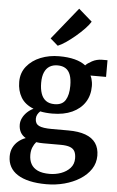

<svg xmlns="http://www.w3.org/2000/svg" viewBox="-71 -938 767 1254"><g transform="rotate(5 312.5 -310.5)"><path d="M282.1 270Q219.6 270 172.2 259.2Q124.7 248.4 92.6 227.8Q60.4 207.3 44.1 177.4Q27.7 147.5 27.7 109Q27.7 76.9 40.2 51.6Q52.6 26.4 74.1 8.6Q95.5 -9.1 121.8 -18.5Q97.9 -32.4 86.5 -54Q75.2 -75.6 75.2 -103.4Q75.2 -125.1 85.5 -146.3Q95.9 -167.4 114 -185Q132.2 -202.7 155.8 -213.7Q98.9 -236 73.1 -279.6Q47.3 -323.1 47.3 -380.8Q47.3 -440.3 81.6 -482.7Q115.8 -525.1 171.8 -547.6Q227.8 -570 293.1 -570Q352 -570 395.3 -558.7Q438.6 -547.4 467.1 -525.3Q478.7 -539 508.9 -555.2Q539.1 -571.5 575.6 -571.5H609.6V-462.2H507.4Q512.4 -453 515.6 -442Q518.8 -431.1 520.6 -419.1Q522.5 -407.1 522.5 -393.8Q522.8 -333.3 493.7 -288.1Q464.5 -242.9 410.2 -217.9Q355.8 -192.9 279.9 -192.9Q258.1 -192.9 238.2 -194.8Q218.4 -196.6 200.9 -200.4Q189.5 -189.7 183 -177.4Q176.5 -165.2 176.5 -150.2Q176.5 -117.5 201.6 -104.9Q226.8 -92.4 287.2 -92.4H394.2Q462.2 -92.4 507.4 -75.8Q552.6 -59.1 575.2 -26.2Q597.8 6.8 597.8 55.6Q597.8 104.3 571.9 143.8Q545.9 183.2 501.1 211.5Q456.3 239.7 399.8 254.9Q343.2 270 282.1 270ZM297 201Q335.7 201 371.7 188.1Q407.7 175.1 431.2 149.5Q454.6 123.9 454.6 85.6Q454.6 58 445.6 40.3Q436.6 22.6 414.4 14.1Q392.2 5.5 352.1 5.5H238.4Q226.1 5.5 214.4 4.6Q202.7 3.7 192.2 2.1Q178.9 17.2 170.1 38.4Q161.2 59.7 161.2 87.8Q161.2 122.4 175.2 147.8Q189.1 173.1 218.9 187.1Q248.7 201 297 201ZM289.9 -255.5Q340 -255.5 361 -289.7Q382 -323.9 382 -383.5Q382 -427.5 371.7 -455.3Q361.4 -483.1 340.6 -496.3Q319.7 -509.6 288.2 -509.6Q257.6 -509.6 235.8 -496.2Q214.1 -482.8 202.4 -455.7Q190.7 -428.7 190.7 -387Q190.7 -346.7 200.9 -317Q211 -287.3 232.8 -271.4Q254.6 -255.5 289.9 -255.5ZM276.7 -638 227.1 -681.1 396 -890.7 484.6 -813.3Q472.5 -792.5 447.1 -766Q421.7 -739.6 390.7 -713.3Q359.7 -687 329.7 -666.7Q299.8 -646.5 278.5 -638Z"/></g></svg>

Font: Merriweather Light
Style: Regular
Weight: 300
Designer: Eben Sorkin
Foundry: Eben Sorkin
Version: Version 2.100